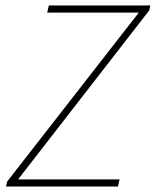

<svg xmlns="http://www.w3.org/2000/svg" viewBox="-20 -680 568 700"><path d="M2 0 6 -18 486 -634H152L158 -660H528L524 -642L46 -26H416L410 0Z"/></svg>

Font: Source Sans 3
Style: Italic
Weight: 200
Italic angle: -11°
Designer: Paul D. Hunt
Foundry: Adobe
Version: Version 3.046;hotconv 1.0.118;makeotfexe 2.5.65603